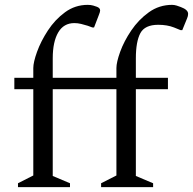

<svg xmlns="http://www.w3.org/2000/svg" viewBox="-20 -770 794 790"><path d="M54 0V-16L117 -48V-403H39V-450H117V-490Q117 -514 132.5 -557Q148 -600 177 -644.5Q206 -689 247.5 -719.5Q289 -750 341 -750Q354 -750 364 -747Q374 -744 379 -742Q392 -737 392 -727Q392 -721 387 -709L367 -657H360L341 -664Q328 -668 314 -671.5Q300 -675 286 -675Q242 -675 219.5 -636.5Q197 -598 197 -530V-450H459V-490Q459 -514 474.5 -557Q490 -600 520 -644.5Q550 -689 592.5 -719.5Q635 -750 688 -750Q697 -750 707 -747Q717 -744 724 -741Q754 -730 754 -713Q754 -704 750 -695L730 -646H723L696 -657Q668 -668 631 -668Q576 -668 557.5 -633.5Q539 -599 539 -530V-450H671V-403H539V-46L610 -16V0H396V-16L459 -48V-403H197V-46L268 -16V0Z"/></svg>

Font: Spectral
Style: Regular
Weight: 400
Designer: Jean-Baptiste Levee
Foundry: Production Type
Version: Version 1.002